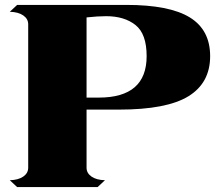

<svg xmlns="http://www.w3.org/2000/svg" viewBox="-20 -763 877 783"><path d="M837 -534Q837 -425 748.5 -370.5Q660 -316 465 -316H333V-79Q333 -57 353 -43Q373 -29 408 -28L378 0H50L20 -28Q55 -29 75 -43Q95 -57 95 -79V-664Q95 -686 75 -700Q55 -714 20 -715L50 -743H495Q671 -743 754 -692Q837 -641 837 -534ZM578 -534Q578 -625 532.5 -661Q487 -697 413 -697Q378 -697 333 -692V-365H383Q578 -365 578 -534Z"/></svg>

Font: FFF_Oezguer-Guendem
Style: Bold
Weight: 700
Designer: bBox Type GmbH
Foundry: bBox Type GmbH
Version: Version 1.004